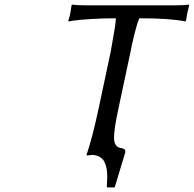

<svg xmlns="http://www.w3.org/2000/svg" viewBox="-20 -671 840 832"><path d="M460 -448.2Q481.9 -568.8 481.9 -587.9V-591.8Q422.4 -591.8 371.1 -588.4Q319.8 -585 298.3 -581.5L276.9 -578.1L275.9 -582Q283.2 -598.1 290 -647.9L293 -650.9Q315.9 -647.9 352.1 -647.9H737.8Q773.4 -647.9 798.8 -650.9L799.8 -647.9Q790 -612.3 786.1 -582L783.2 -578.1Q717.3 -591.8 584 -591.8Q575.7 -576.2 562.7 -523.9Q549.8 -471.7 545.9 -448.2L493.2 -200.2Q474.1 -112.8 474.1 -74.2Q474.1 -53.7 481.7 -43Q489.3 -32.2 498.5 -30.8Q507.8 -29.3 515.4 -26.4Q522.9 -23.4 522.9 -16.1V-11.2L477.1 141.1H444.8L442.9 138.2Q444.8 107.9 444.8 95.2Q444.8 53.2 431.4 28.6Q418 3.9 381.8 0Q364.3 1.5 356 2.9L355 0Q378.9 -68.4 407.2 -200.2Z"/></svg>

Font: Linear Smooth
Style: Italic
Weight: 400
Designer: Philipp H. Poll, Flanker
Foundry: Philipp H. Poll, reworked by Flanker
Version: Version 1.061 | FøM Fix